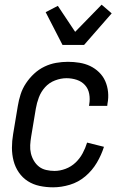

<svg xmlns="http://www.w3.org/2000/svg" viewBox="-20 -792 540 820"><path d="M207 8Q177 8 149 2Q121 -4 98.5 -18.5Q76 -33 60.5 -55.5Q45 -78 38 -105Q31 -132 31 -161Q31 -190 36 -219L56 -339Q60 -364 68 -389Q76 -414 91 -436.5Q106 -459 126 -477.5Q146 -496 170 -507.5Q194 -519 219.5 -523.5Q245 -528 270 -528Q295 -528 319.5 -524Q344 -520 365 -510Q386 -500 403 -483.5Q420 -467 429.5 -445.5Q439 -424 441.5 -399Q444 -374 439 -349L438 -340H360L361 -346Q365 -369 361 -391Q357 -413 343 -428.5Q329 -444 308 -451Q287 -458 264 -458Q240 -458 215 -448.5Q190 -439 172.5 -419.5Q155 -400 146 -376Q137 -352 133 -328L113 -208Q110 -190 109 -172Q108 -154 112 -137Q116 -120 125 -105Q134 -90 147 -80Q160 -70 177.5 -66Q195 -62 213 -62Q236 -62 260 -71Q284 -80 302.5 -97.5Q321 -115 333 -137.5Q345 -160 352 -183L424 -165Q413 -130 393.5 -97Q374 -64 344.5 -39Q315 -14 278.5 -3Q242 8 207 8ZM247 -600 175 -740 227 -767 301 -656 414 -772 457 -735 339 -600Z"/></svg>

Font: Iosevka Fixed
Style: Italic
Weight: 400
Italic angle: -9°
Monospace: yes
Designer: Belleve Invis
Foundry: Belleve Invis
Version: Version 33.2.4